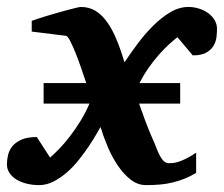

<svg xmlns="http://www.w3.org/2000/svg" viewBox="-38 -520 644 552"><path d="M361.8 -222.2Q369.6 -199.7 379.6 -172.9Q389.6 -146 398.9 -125Q405.8 -109.9 410.9 -96.4Q416 -83 421.4 -72.8Q426.8 -62.5 433.1 -56.6Q439.5 -50.8 448.2 -50.8Q452.1 -50.8 458.7 -51.3Q465.3 -51.8 474.6 -54.7Q483.9 -57.6 496.6 -63.7Q509.3 -69.8 525.9 -81.1V-22.9Q508.8 -12.7 492.2 -6.1Q475.6 0.5 458.5 4.6Q441.4 8.8 422.6 10.5Q403.8 12.2 381.8 12.2Q357.4 12.2 336.9 -4.2Q316.4 -20.5 299.8 -45.4Q283.2 -70.3 271 -99.6Q258.8 -128.9 251 -154.8Q247.1 -148.4 238.8 -133.8Q230.5 -119.1 218 -100.6Q205.6 -82 189.9 -62Q174.3 -42 155.8 -25.6Q137.2 -9.3 116.7 1.5Q96.2 12.2 74.2 12.2Q56.6 12.2 40 8.3Q23.4 4.4 10.5 -3.2Q-2.4 -10.7 -10.3 -22Q-18.1 -33.2 -18.1 -47.9Q-18.1 -59.6 -15.1 -73.2Q-12.2 -86.9 -3.2 -98.6Q5.9 -110.4 22.9 -118.2Q40 -126 67.9 -126L106 -66.9Q118.2 -77.6 133.1 -93Q147.9 -108.4 163.1 -128.2Q178.2 -147.9 192.9 -171.4Q207.5 -194.8 219.2 -222.2H87.4V-281.2H210Q203.1 -302.2 194.8 -325.9Q186.5 -349.6 178.5 -369.6Q170.4 -389.6 163.3 -403.1Q156.2 -416.5 151.9 -417L53.2 -429.2V-460Q59.1 -462.4 71 -466.3Q83 -470.2 97.7 -474.6Q112.3 -479 127.9 -483.4Q143.6 -487.8 157.2 -491.5Q170.9 -495.1 181.2 -497.6Q191.4 -500 194.8 -500Q218.3 -500 236.6 -488.8Q254.9 -477.5 269.8 -456.8Q284.7 -436 296.9 -406.7Q309.1 -377.4 319.8 -340.8Q337.4 -367.2 358.4 -395.3Q379.4 -423.3 403.1 -446.8Q426.8 -470.2 452.1 -485.1Q477.5 -500 503.9 -500Q519 -500 533.9 -495.4Q548.8 -490.7 560.3 -482.4Q571.8 -474.1 578.9 -462.4Q585.9 -450.7 585.9 -437Q585.9 -427.2 584.5 -414.1Q583 -400.9 576.4 -389.2Q569.8 -377.4 555.7 -369.1Q541.5 -360.8 516.1 -360.8L472.2 -413.1Q461.4 -404.8 447.5 -392.1Q433.6 -379.4 418.7 -362.5Q403.8 -345.7 389.4 -325.2Q375 -304.7 362.8 -281.2H480V-222.2Z"/></svg>

Font: Charis SIL
Style: Bold Italic
Weight: 700
Italic angle: -11°
Foundry: SIL International
Version: Version 4.112